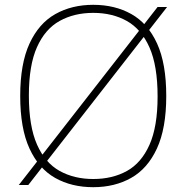

<svg xmlns="http://www.w3.org/2000/svg" viewBox="-20 -769 775 798"><path d="M97.5 0H58L635 -740H674.5ZM367.5 9Q277.5 9 209.2 -29.5Q141 -68 102.5 -151.8Q64 -235.5 64 -370Q64 -504.5 102.8 -588.2Q141.5 -672 210 -710.5Q278.5 -749 367.5 -749Q457.5 -749 526 -710.5Q594.5 -672 632.8 -588.2Q671 -504.5 671 -370Q671 -235.5 632.2 -151.8Q593.5 -68 525 -29.5Q456.5 9 367.5 9ZM367.5 -25Q447 -25 507.2 -58.2Q567.5 -91.5 601.2 -167Q635 -242.5 635 -368Q635 -496 601.2 -572Q567.5 -648 507.2 -681.8Q447 -715.5 367.5 -715.5Q288.5 -715.5 228 -682Q167.5 -648.5 133.8 -573.2Q100 -498 100 -372Q100 -244.5 133.8 -168.2Q167.5 -92 228 -58.5Q288.5 -25 367.5 -25Z"/></svg>

Font: Encode Sans SC SemiExpanded Thin
Style: Regular
Weight: 250
Width: 6
Designer: Multiple Designers
Foundry: Impallari Type
Version: Version 3.002